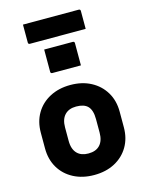

<svg xmlns="http://www.w3.org/2000/svg" viewBox="-143 -1064 885 1162"><g transform="rotate(-15 300.0 -483.5)"><path d="M300 -552Q373 -552 428.5 -522.5Q484 -493 515.5 -440.5Q547 -388 547 -319V-221Q547 -152 516 -99.5Q485 -47 429.5 -17.5Q374 12 300 12Q227 12 171 -17.5Q115 -47 84 -99.5Q53 -152 53 -221V-319Q53 -388 84 -440.5Q115 -493 171 -522.5Q227 -552 300 -552ZM300 -417Q254 -417 228.5 -390Q203 -363 203 -312V-228Q203 -175 230 -148Q255 -123 300 -123Q347 -123 372 -150Q397 -177 397 -228V-312Q397 -369 372 -394Q349 -417 300 -417ZM203 -800H382Q393 -800 393 -789V-650H214Q203 -650 203 -661ZM118 -979H467Q478 -979 478 -968V-856H129Q118 -856 118 -867Z"/></g></svg>

Font: Recursive Sn Lnr St XBd
Style: Regular
Weight: 800
Version: Version 1.079;hotconv 1.0.112;makeotfexe 2.5.65598; ttfautoh